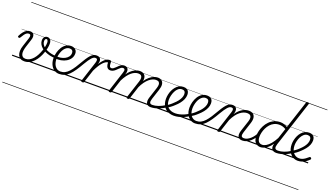

<svg xmlns="http://www.w3.org/2000/svg" viewBox="-130 -1953 5836 3392"><g transform="rotate(20 2788.5 -257.5)"><path d="M235 19Q193 19 163 1Q133 -17 118.5 -50Q104 -83 104.5 -128.5Q105 -174 124 -229L176 -389Q189 -429 182.5 -448.5Q176 -468 150 -468Q129 -468 109.5 -455.5Q90 -443 71.5 -417.5Q53 -392 31 -354Q26 -346 20.5 -342.5Q15 -339 3 -341Q-10 -344 -13 -352.5Q-16 -361 -11 -370Q10 -414 36 -447Q62 -480 92 -498Q122 -516 157 -516Q183 -516 201 -507Q219 -498 228 -480.5Q237 -463 237 -437.5Q237 -412 226 -380L178 -231Q165 -190 160.5 -153.5Q156 -117 163 -89.5Q170 -62 189.5 -46Q209 -30 244 -30Q284 -30 319.5 -50Q355 -70 384.5 -104Q414 -138 436.5 -180.5Q459 -223 475 -268Q491 -313 499.5 -354.5Q508 -396 508 -428Q508 -448 503.5 -460.5Q499 -473 492.5 -479Q486 -485 476 -485Q462 -485 457.5 -495Q453 -505 459 -515Q465 -525 481 -525Q504 -525 521 -513.5Q538 -502 547.5 -480Q557 -458 557 -424Q557 -389 548 -343.5Q539 -298 521 -248Q503 -198 476.5 -150.5Q450 -103 414 -64.5Q378 -26 333.5 -3.5Q289 19 235 19ZM0 490H604V500H0ZM0 -20H604V0H0ZM0 -505H604V-500H0ZM0 -1010H604V-1000H0Z M717 -220Q672 -222 627.5 -232.5Q583 -243 542.5 -261.5Q502 -280 471 -306Q440 -332 422 -365.5Q404 -399 404 -438Q404 -475 424.5 -500Q445 -525 481 -525Q495 -525 497.5 -515Q500 -505 495 -495Q490 -485 476 -485Q462 -485 454 -472Q446 -459 446 -437Q446 -405 462 -378Q478 -351 506 -330Q534 -309 569.5 -294Q605 -279 644.5 -270.5Q684 -262 723 -260Q732 -259 735 -253Q738 -247 737.5 -239Q737 -231 731.5 -225Q726 -219 717 -220ZM604 490H617V500H604ZM604 -20H617V0H604ZM604 -505H617V-500H604ZM604 -1010H617V-1000H604Z M727 -262Q773 -254 818 -261Q863 -268 900.5 -287.5Q938 -307 960.5 -337.5Q983 -368 983 -408Q983 -437 966 -453.5Q949 -470 918 -470Q907 -470 902.5 -477Q898 -484 899.5 -494Q901 -504 908.5 -511.5Q916 -519 930 -519Q954 -519 974.5 -511.5Q995 -504 1009.5 -491Q1024 -478 1032 -459.5Q1040 -441 1040 -418Q1040 -366 1014 -325.5Q988 -285 943.5 -258Q899 -231 842 -220.5Q785 -210 723 -218ZM616 490H1091V500H616ZM616 -20H1091V0H616ZM616 -505H1091V-500H616ZM616 -1010H1091V-1000H616Z M890 18Q858 18 829.5 7Q801 -4 778.5 -24.5Q756 -45 739.5 -73.5Q723 -102 714 -137.5Q705 -173 705 -214Q705 -265 719.5 -318.5Q734 -372 761.5 -417.5Q789 -463 831 -491Q873 -519 929 -519Q939 -519 942.5 -511.5Q946 -504 944 -494Q942 -484 935 -477Q928 -470 918 -470Q887 -470 861.5 -453.5Q836 -437 816.5 -410Q797 -383 784.5 -349.5Q772 -316 765.5 -281.5Q759 -247 759 -216Q759 -176 769 -141.5Q779 -107 797.5 -82Q816 -57 841.5 -43.5Q867 -30 898 -30Q945 -30 984 -50Q1023 -70 1058.5 -109Q1094 -148 1130 -203.5Q1166 -259 1207 -331Q1241 -389 1268 -425.5Q1295 -462 1318 -481.5Q1341 -501 1362 -508.5Q1383 -516 1406 -516Q1417 -516 1421.5 -509Q1426 -502 1424.5 -492.5Q1423 -483 1416 -475.5Q1409 -468 1398 -468Q1383 -468 1367 -458.5Q1351 -449 1332.5 -429Q1314 -409 1292 -377Q1270 -345 1243 -299Q1198 -220 1157.5 -160.5Q1117 -101 1077 -61Q1037 -21 991.5 -1.5Q946 18 890 18ZM1091 490H1216V500H1091ZM1091 -20H1216V0H1091ZM1091 -505H1216V-500H1091ZM1091 -1010H1216V-1000H1091Z M1329 15Q1318 15 1310 10Q1302 5 1306 -6L1430 -388Q1443 -429 1436.5 -448.5Q1430 -468 1403 -468Q1393 -468 1389 -475.5Q1385 -483 1386 -492.5Q1387 -502 1393.5 -509Q1400 -516 1410 -516Q1433 -516 1449.5 -509Q1466 -502 1476 -489Q1486 -476 1489.5 -457.5Q1493 -439 1489 -415L1479 -380Q1504 -420 1527 -447Q1550 -474 1572 -490Q1594 -506 1613.5 -512.5Q1633 -519 1649 -519Q1660 -519 1664.5 -511.5Q1669 -504 1667.5 -494Q1666 -484 1658.5 -476.5Q1651 -469 1638 -469Q1617 -469 1592.5 -454Q1568 -439 1542 -410.5Q1516 -382 1489.5 -339Q1463 -296 1437 -241L1360 -4Q1357 6 1351 10.5Q1345 15 1329 15ZM1216 490H1658V500H1216ZM1216 -20H1658V0H1216ZM1216 -505H1658V-500H1216ZM1216 -1010H1658V-1000H1216Z M1718 -350Q1695 -350 1677 -361.5Q1659 -373 1648 -400Q1637 -427 1637 -472L1650 -519Q1668 -519 1675.5 -513.5Q1683 -508 1683 -490Q1683 -451 1688 -430Q1693 -409 1702.5 -401.5Q1712 -394 1725 -394Q1744 -394 1762 -406Q1780 -418 1798 -436.5Q1816 -455 1835.5 -473Q1855 -491 1877.5 -503.5Q1900 -516 1927 -516Q1939 -516 1944.5 -509Q1950 -502 1948.5 -492.5Q1947 -483 1939.5 -475.5Q1932 -468 1920 -468Q1902 -468 1885 -456.5Q1868 -445 1850.5 -427Q1833 -409 1813 -391Q1793 -373 1769.5 -361.5Q1746 -350 1718 -350ZM1658 490H1771V500H1658ZM1658 -20H1771V0H1658ZM1658 -505H1771V-500H1658ZM1658 -1010H1771V-1000H1658Z M1846 15Q1834 15 1826.5 10Q1819 5 1822 -6L1946 -388Q1960 -429 1953.5 -448.5Q1947 -468 1920 -468Q1909 -468 1904 -475.5Q1899 -483 1900.5 -492.5Q1902 -502 1908.5 -509Q1915 -516 1927 -516Q1949 -516 1966 -509Q1983 -502 1993.5 -488Q2004 -474 2007 -454Q2010 -434 2005 -408L1994 -372Q2022 -414 2052 -442Q2082 -470 2111.5 -487Q2141 -504 2168.5 -511.5Q2196 -519 2221 -519Q2269 -519 2298 -496Q2327 -473 2333 -429.5Q2339 -386 2317 -323L2213 -4Q2210 6 2203.5 10.5Q2197 15 2182 15Q2171 15 2163 10Q2155 5 2159 -6L2268 -340Q2281 -379 2280 -408Q2279 -437 2261.5 -453Q2244 -469 2206 -469Q2178 -469 2146 -456.5Q2114 -444 2081.5 -417Q2049 -390 2017 -347.5Q1985 -305 1955 -244L1877 -4Q1874 6 1867 10.5Q1860 15 1846 15ZM2612 17Q2582 17 2562 7Q2542 -3 2532 -23.5Q2522 -44 2522.5 -73Q2523 -102 2536 -140L2601 -340Q2614 -379 2613 -408Q2612 -437 2595 -453Q2578 -469 2541 -469Q2513 -469 2480.5 -456Q2448 -443 2414.5 -415Q2381 -387 2348.5 -342.5Q2316 -298 2287 -235H2263Q2291 -313 2327.5 -367Q2364 -421 2404.5 -455Q2445 -489 2484 -504Q2523 -519 2556 -519Q2603 -519 2631.5 -496Q2660 -473 2665.5 -429.5Q2671 -386 2650 -323L2588 -134Q2571 -81 2579.5 -56Q2588 -31 2627 -31Q2637 -31 2640.5 -23.5Q2644 -16 2642.5 -7Q2641 2 2633.5 9.5Q2626 17 2612 17ZM1770 490H2759V500H1770ZM1770 -20H2759V0H1770ZM1770 -505H2759V-500H1770ZM1770 -1010H2759V-1000H1770Z M2612 17Q2600 17 2596 9.5Q2592 2 2595 -7Q2598 -16 2607 -23.5Q2616 -31 2628 -31Q2678 -31 2737 -51Q2796 -71 2856 -110Q2863 -115 2870 -111.5Q2877 -108 2881 -100.5Q2885 -93 2884 -84.5Q2883 -76 2876 -72Q2828 -42 2781.5 -22Q2735 -2 2692 7.5Q2649 17 2612 17ZM2759 490V500ZM2759 -20V0ZM2759 -505V-500ZM2759 -1010V-1000Z M2853 -105Q2887 -124 2919 -148.5Q2951 -173 2977 -200Q3012 -231 3038 -264Q3064 -297 3079.5 -332Q3095 -367 3095 -402Q3095 -435 3079 -452.5Q3063 -470 3029 -470Q3019 -470 3014.5 -477Q3010 -484 3011.5 -494Q3013 -504 3020.5 -511.5Q3028 -519 3041 -519Q3080 -519 3104 -505Q3128 -491 3139 -466.5Q3150 -442 3150 -410Q3150 -367 3132.5 -325Q3115 -283 3083.5 -243Q3052 -203 3010 -166Q2980 -137 2945 -111.5Q2910 -86 2873 -65ZM2759 490H3203V500H2759ZM2759 -20H3203V0H2759ZM2759 -505H3203V-500H2759ZM2759 -1010H3203V-1000H2759Z M3049 19Q3007 19 2971 8.5Q2935 -2 2906.5 -22Q2878 -42 2858.5 -70.5Q2839 -99 2828.5 -136Q2818 -173 2818 -216Q2818 -255 2826.5 -296.5Q2835 -338 2853 -377.5Q2871 -417 2898 -449Q2925 -481 2960.5 -500Q2996 -519 3041 -519Q3050 -519 3053.5 -511.5Q3057 -504 3054.5 -494Q3052 -484 3045.5 -477Q3039 -470 3030 -470Q2990 -470 2960 -444.5Q2930 -419 2910.5 -379Q2891 -339 2881 -296.5Q2871 -254 2871 -218Q2871 -172 2883.5 -137Q2896 -102 2921 -78Q2946 -54 2980 -42Q3014 -30 3057 -30Q3095 -30 3136.5 -39.5Q3178 -49 3220 -67Q3262 -85 3300 -110Q3307 -114 3313.5 -110Q3320 -106 3324 -98.5Q3328 -91 3328 -83Q3328 -75 3321 -71Q3277 -43 3230 -22.5Q3183 -2 3137 8.5Q3091 19 3049 19ZM3203 490V500ZM3203 -20V0ZM3203 -505V-500ZM3203 -1010V-1000Z M3297 -105Q3331 -124 3363 -148.5Q3395 -173 3421 -200Q3456 -231 3482 -264Q3508 -297 3523.5 -332Q3539 -367 3539 -402Q3539 -435 3523 -452.5Q3507 -470 3473 -470Q3463 -470 3458.5 -477Q3454 -484 3455.5 -494Q3457 -504 3464.5 -511.5Q3472 -519 3485 -519Q3524 -519 3548 -505Q3572 -491 3583 -466.5Q3594 -442 3594 -410Q3594 -367 3576.5 -325Q3559 -283 3527.5 -243Q3496 -203 3454 -166Q3424 -137 3389 -111.5Q3354 -86 3317 -65ZM3203 490H3647V500H3203ZM3203 -20H3647V0H3203ZM3203 -505H3647V-500H3203ZM3203 -1010H3647V-1000H3203Z M3446 18Q3414 18 3385.5 7Q3357 -4 3334.5 -24.5Q3312 -45 3295.5 -73.5Q3279 -102 3270 -137.5Q3261 -173 3261 -214Q3261 -265 3275.5 -318.5Q3290 -372 3317.5 -417.5Q3345 -463 3387 -491Q3429 -519 3485 -519Q3495 -519 3498.5 -511.5Q3502 -504 3500 -494Q3498 -484 3491 -477Q3484 -470 3474 -470Q3443 -470 3417.5 -453.5Q3392 -437 3372.5 -410Q3353 -383 3340.5 -349.5Q3328 -316 3321.5 -281.5Q3315 -247 3315 -216Q3315 -176 3325 -141.5Q3335 -107 3353.5 -82Q3372 -57 3397.5 -43.5Q3423 -30 3454 -30Q3501 -30 3540 -50Q3579 -70 3614.5 -109Q3650 -148 3686 -203.5Q3722 -259 3763 -331Q3797 -389 3824 -425.5Q3851 -462 3874 -481.5Q3897 -501 3918 -508.5Q3939 -516 3962 -516Q3973 -516 3977.5 -509Q3982 -502 3980.5 -492.5Q3979 -483 3972 -475.5Q3965 -468 3954 -468Q3939 -468 3923 -458.5Q3907 -449 3888.5 -429Q3870 -409 3848 -377Q3826 -345 3799 -299Q3754 -220 3713.5 -160.5Q3673 -101 3633 -61Q3593 -21 3547.5 -1.5Q3502 18 3446 18ZM3647 490H3772V500H3647ZM3647 -20H3772V0H3647ZM3647 -505H3772V-500H3647ZM3647 -1010H3772V-1000H3647Z M4334 17Q4305 17 4284.5 7Q4264 -3 4253.5 -23.5Q4243 -44 4244 -73Q4245 -102 4257 -140L4323 -340Q4336 -380 4333.5 -409Q4331 -438 4311.5 -453.5Q4292 -469 4254 -469Q4224 -469 4190.5 -456.5Q4157 -444 4122.5 -417Q4088 -390 4055.5 -346.5Q4023 -303 3994 -242L3916 -4Q3914 6 3907.5 10.5Q3901 15 3885 15Q3874 15 3866 10Q3858 5 3862 -6L3986 -388Q3999 -429 3992.5 -448.5Q3986 -468 3959 -468Q3949 -468 3944 -475.5Q3939 -483 3940 -492.5Q3941 -502 3948 -509Q3955 -516 3966 -516Q3990 -516 4007 -508.5Q4024 -501 4034 -486.5Q4044 -472 4046.5 -452.5Q4049 -433 4045 -408L4033 -369Q4062 -412 4092.5 -440.5Q4123 -469 4153.5 -486.5Q4184 -504 4213 -511.5Q4242 -519 4267 -519Q4317 -519 4347.5 -497Q4378 -475 4385.5 -431.5Q4393 -388 4372 -323L4310 -132Q4293 -80 4301.5 -55.5Q4310 -31 4350 -31Q4359 -31 4363 -23.5Q4367 -16 4365.5 -7Q4364 2 4356 9.5Q4348 17 4334 17ZM3772 490H4481V500H3772ZM3772 -20H4481V0H3772ZM3772 -505H4481V-500H3772ZM3772 -1010H4481V-1000H3772Z M4335 17Q4324 17 4319.5 9.5Q4315 2 4316.5 -7Q4318 -16 4326.5 -23.5Q4335 -31 4350 -31Q4380 -31 4410.5 -45.5Q4441 -60 4469.5 -85.5Q4498 -111 4522 -145Q4546 -179 4563 -217Q4568 -228 4576.5 -228Q4585 -228 4592 -220.5Q4599 -213 4595 -203Q4576 -157 4548.5 -117Q4521 -77 4487.5 -47Q4454 -17 4415.5 0Q4377 17 4335 17ZM4481 490V500ZM4481 -20V0ZM4481 -505V-500ZM4481 -1010V-1000Z M4675 17Q4634 17 4603.5 -3Q4573 -23 4557 -59.5Q4541 -96 4541 -146Q4541 -190 4553.5 -241Q4566 -292 4591 -341Q4616 -390 4655 -430.5Q4694 -471 4746 -495Q4798 -519 4864 -519Q4897 -519 4932.5 -508Q4968 -497 4996 -477L5165 -994Q5169 -1006 5175.5 -1010.5Q5182 -1015 5195 -1015Q5214 -1015 5218.5 -1007.5Q5223 -1000 5219 -988L4940 -134Q4923 -81 4933.5 -56Q4944 -31 4988 -31Q4997 -31 5001 -23.5Q5005 -16 5003.5 -7Q5002 2 4994.5 9.5Q4987 17 4973 17Q4947 17 4928 10Q4909 3 4897 -10.5Q4885 -24 4880 -43.5Q4875 -63 4878 -89L4886 -123Q4848 -69 4810 -38.5Q4772 -8 4737.5 4.5Q4703 17 4675 17ZM4690 -33Q4725 -33 4763.5 -55.5Q4802 -78 4842 -124.5Q4882 -171 4920 -243L4983 -434Q4947 -455 4917 -462.5Q4887 -470 4860 -470Q4807 -470 4764.5 -449.5Q4722 -429 4691 -394Q4660 -359 4639.5 -317Q4619 -275 4609 -231.5Q4599 -188 4599 -150Q4599 -114 4609 -87.5Q4619 -61 4639 -47Q4659 -33 4690 -33ZM4481 490H5122V500H4481ZM4481 -20H5122V0H4481ZM4481 -505H5122V-500H4481ZM4481 -1010H5122V-1000H4481Z M4975 17Q4963 17 4959 9.5Q4955 2 4958 -7Q4961 -16 4970 -23.5Q4979 -31 4991 -31Q5041 -31 5100 -51Q5159 -71 5219 -110Q5226 -115 5233 -111.5Q5240 -108 5244 -100.5Q5248 -93 5247 -84.5Q5246 -76 5239 -72Q5191 -42 5144.5 -22Q5098 -2 5055 7.5Q5012 17 4975 17ZM5122 490V500ZM5122 -20V0ZM5122 -505V-500ZM5122 -1010V-1000Z M5221 -109Q5254 -129 5285 -152Q5316 -175 5341 -200Q5375 -231 5401.5 -264Q5428 -297 5443 -332Q5458 -367 5458 -402Q5458 -435 5442 -452.5Q5426 -470 5392 -470Q5353 -470 5323.5 -445Q5294 -420 5274 -382Q5254 -344 5244 -301.5Q5234 -259 5234 -224Q5234 -180 5245 -144.5Q5256 -109 5276.5 -83.5Q5297 -58 5324 -44.5Q5351 -31 5384 -31Q5415 -31 5442.5 -41Q5470 -51 5497 -70Q5524 -89 5551 -113Q5559 -121 5567 -120Q5575 -119 5582 -113Q5589 -106 5591 -97Q5593 -88 5584 -79Q5560 -54 5528 -31.5Q5496 -9 5457.5 4.5Q5419 18 5375 18Q5341 18 5311.5 6.5Q5282 -5 5257.5 -26.5Q5233 -48 5215.5 -78Q5198 -108 5189 -144.5Q5180 -181 5180 -222Q5180 -261 5189 -302Q5198 -343 5216 -382Q5234 -421 5261 -451.5Q5288 -482 5324 -500.5Q5360 -519 5404 -519Q5441 -519 5465.5 -505Q5490 -491 5501.5 -466.5Q5513 -442 5513 -410Q5513 -367 5495.5 -325Q5478 -283 5446.5 -244Q5415 -205 5375 -168Q5346 -140 5312.5 -115Q5279 -90 5243 -69ZM5122 490H5566V500H5122ZM5122 -20H5566V0H5122ZM5122 -505H5566V-500H5122ZM5122 -1010H5566V-1000H5122Z"/></g></svg>

Font: Playwrite MX Guides
Style: Regular
Weight: 400
Designer: Veronika Burian, José Scaglione
Foundry: TypeTogether
Version: Version 1.003